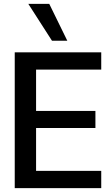

<svg xmlns="http://www.w3.org/2000/svg" viewBox="-20 -970 579 990"><path d="M56 0V-700H502V-611H166V-398H472V-310H166V-89H502V0ZM248 -760 126 -950H234L327 -760Z"/></svg>

Font: Host Grotesk Light Medium
Style: Regular
Weight: 500
Version: Version 1.003